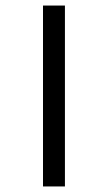

<svg xmlns="http://www.w3.org/2000/svg" viewBox="-20 -623 322 692"><path d="M135 49V-603H214V49Z"/></svg>

Font: Noto Sans Tamil ExtraCondensed
Style: Regular
Weight: 400
Width: 2
Designer: Jelle Bosma - Monotype Design Team
Foundry: Monotype Imaging Inc.
Version: Version 2.004